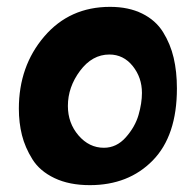

<svg xmlns="http://www.w3.org/2000/svg" viewBox="-20 -530 572 560"><path d="M35 -213Q35 -337 109 -423.5Q183 -510 301 -510Q355 -510 394.5 -490.5Q434 -471 455.5 -436.5Q477 -402 486.5 -361.5Q496 -321 496 -272Q496 -134 425.5 -62Q355 10 242 10Q182 10 139 -10.5Q96 -31 74.5 -65.5Q53 -100 44 -136Q35 -172 35 -213ZM178 -221Q178 -171 209 -135Q240 -99 283 -99Q320 -99 347 -129.5Q374 -160 384 -194.5Q394 -229 394 -259Q394 -304 367 -337.5Q340 -371 299 -371Q249 -371 213.5 -323.5Q178 -276 178 -221Z"/></svg>

Font: Gorditas
Style: Regular
Weight: 400
Designer: Gustavo Dipre (gbrenda1987@gmail.com)
Foundry: Gustavo Dipre (gbrenda1987@gmail.com)
Version: Version 1.001